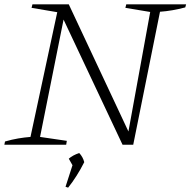

<svg xmlns="http://www.w3.org/2000/svg" viewBox="-22 -665 875 882"><path d="M558 -645H833L829 -631Q769 -615 713 -611L590 0H541L270 -575L162 -36L285 -18L282 0H-2L1 -15Q32 -24 61.5 -29Q91 -34 118 -36L241 -609L123 -629L127 -645H294L568 -61L668 -610L554 -629ZM279 193 311 94 294 64Q312 48 342 38Q359 56 365 80Q331 147 291 197Z"/></svg>

Font: Piazzolla ExtraLight
Style: Italic
Weight: 200
Italic angle: -11.3°
Designer: Juan Pablo del Peral
Foundry: Huerta Tipografica
Version: Version 1.330